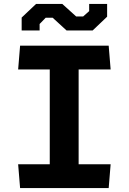

<svg xmlns="http://www.w3.org/2000/svg" viewBox="-20 -964 660 984"><path d="M83 0H537L547 -122H383V-608H547L537 -730H83L73 -608H235V-122H73ZM299 -944H165L91 -874V-808H183V-841L214 -873H250L321 -808H455L529 -878.5V-944H437V-907L406 -879.5H370.5Z"/></svg>

Font: Monaspace Krypton
Style: Bold
Weight: 700
Designer: Riley Cran & the Lettermatic Team
Foundry: Lettermatic
Version: Version 1.200 (Monaspace Krypton)